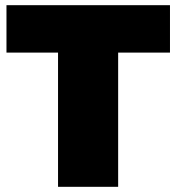

<svg xmlns="http://www.w3.org/2000/svg" viewBox="-20 -721 681 741"><path d="M5 -701H636V-518H436V0H204V-518H5Z"/></svg>

Font: Alexandria Black
Style: Regular
Weight: 900
Designer: Mohamed Gaber
Foundry: Kief Type Foundry
Version: Version 5.100